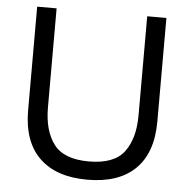

<svg xmlns="http://www.w3.org/2000/svg" viewBox="-51 -755 805 817"><g transform="rotate(5 351.0 -346.5)"><path d="M627 -262Q627 -128 556 -58.5Q485 11 351 11Q218 11 146.5 -58.5Q75 -128 75 -262V-704H158V-281Q158 -182 201 -124.5Q244 -67 351 -67Q459 -67 502 -124.5Q545 -182 545 -281V-704H627Z"/></g></svg>

Font: CBA Beacon Sans
Style: Regular
Weight: 400
Designer: Wei Huang
Foundry: Wei Huang
Version: Version 1.002